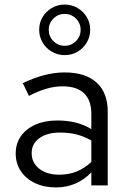

<svg xmlns="http://www.w3.org/2000/svg" viewBox="-20 -814 566 843"><path d="M226 9Q174 9 134 -10Q94 -29 71.5 -62.5Q49 -96 49 -140Q49 -184 72 -216.5Q95 -249 136 -267Q177 -285 232 -285Q274 -285 311.5 -276Q349 -267 381 -247V-314Q381 -374 349 -404.5Q317 -435 255 -435Q221 -435 185.5 -425Q150 -415 107 -393L80 -449Q178 -496 264 -496Q355 -496 404 -451.5Q453 -407 453 -324V0H381V-57Q349 -24 310 -7.5Q271 9 226 9ZM119 -142Q119 -99 152.5 -73Q186 -47 241 -47Q282 -47 316.5 -61Q351 -75 381 -103V-197Q350 -215 317 -223.5Q284 -232 243 -232Q187 -232 153 -207.5Q119 -183 119 -142ZM264 -572Q233 -572 207.5 -587Q182 -602 167 -627.5Q152 -653 152 -683Q152 -714 167 -739Q182 -764 207.5 -779Q233 -794 264 -794Q295 -794 320.5 -779Q346 -764 361 -739Q376 -714 376 -683Q376 -653 361 -627.5Q346 -602 320.5 -587Q295 -572 264 -572ZM264 -613Q293 -613 313.5 -633.5Q334 -654 334 -683Q334 -712 313.5 -732.5Q293 -753 264 -753Q235 -753 214.5 -732.5Q194 -712 194 -683Q194 -654 214.5 -633.5Q235 -613 264 -613Z"/></svg>

Font: Red Hat Text
Style: Regular
Weight: 400
Designer: Pentagram, MCKL
Foundry: MCKL
Version: Version 1.030